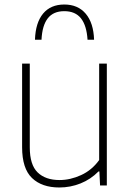

<svg xmlns="http://www.w3.org/2000/svg" viewBox="-20 -822 578 851"><path d="M78 -169.5V-540H112V-169Q112 -91.5 146.8 -57.8Q181.5 -24 244 -24Q291.5 -24 339.2 -45.8Q387 -67.5 419.5 -112.5V-540H453.5V0H423.5L420.5 -62H416.5Q382 -27 337 -9Q292 9 243 9Q165.5 9 121.8 -33Q78 -75 78 -169.5ZM265 -802Q325.5 -802 360 -761.2Q394.5 -720.5 397 -646H368Q364 -709 338.8 -740.8Q313.5 -772.5 265 -772.5Q216.5 -772.5 191.8 -740.8Q167 -709 164 -646H135Q137.5 -721.5 171 -761.8Q204.5 -802 265 -802Z"/></svg>

Font: Encode Sans Thin
Style: Regular
Weight: 250
Designer: Multiple Designers
Foundry: Impallari Type
Version: Version 2.000